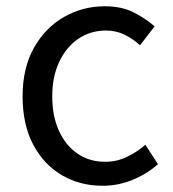

<svg xmlns="http://www.w3.org/2000/svg" viewBox="-20 -577 550 610"><path d="M306.2 13.2Q233.9 13.2 176.5 -20.5Q119.1 -54.2 85.4 -117.7Q51.8 -181.2 51.8 -271Q51.8 -361.3 87.9 -425.3Q124 -489.3 183.6 -523.2Q243.2 -557.1 313 -557.1Q366.2 -557.1 404.3 -537.8Q442.4 -518.6 471.2 -493.2L424.8 -433.1Q401.9 -454.1 375.2 -467Q348.6 -480 316.9 -480Q267.6 -480 229 -453.9Q190.4 -427.7 168.2 -380.6Q146 -333.5 146 -271Q146 -208.5 167.2 -161.6Q188.5 -114.7 226.3 -88.9Q264.2 -63 314 -63Q351.6 -63 384 -78.9Q416.5 -94.7 441.9 -117.2L481.9 -55.2Q445.3 -23.4 400.1 -5.1Q355 13.2 306.2 13.2Z"/></svg>

Font: Source Han Sans CN
Style: Regular
Weight: 400
Designer: Ryoko NISHIZUKA  (kana, bopomofo & ideographs); Paul D. Hunt (Latin, Greek & Cyrillic); Sandoll Communications , Soo-you
Foundry: Adobe
Version: Version 2.004;hotconv 1.0.118;makeotfexe 2.5.65603